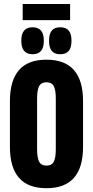

<svg xmlns="http://www.w3.org/2000/svg" viewBox="-20 -956 478 986"><path d="M96.5 -852.5V-935.5H340V-852.5ZM218.5 10.5Q124 10.5 77.5 -42.8Q31 -96 31 -201.5V-437Q31 -542.5 77.5 -596Q124 -649.5 218.5 -649.5Q313 -649.5 359.8 -596Q406.5 -542.5 406.5 -437V-201.5Q406.5 -96 359.8 -42.8Q313 10.5 218.5 10.5ZM218.5 -105.5Q246 -105.5 256.2 -125.8Q266.5 -146 266.5 -188V-451Q266.5 -493.5 256.2 -513.5Q246 -533.5 218.5 -533.5Q191.5 -533.5 181 -513.5Q170.5 -493.5 170.5 -451V-188Q170.5 -146 181 -125.8Q191.5 -105.5 218.5 -105.5ZM147 -677.5Q118.5 -677.5 104 -694.5Q89.5 -711.5 89.5 -744V-749.5Q89.5 -782 104 -799Q118.5 -816 147 -816Q176 -816 190.5 -799Q205 -782 205 -749.5V-744Q205 -711.5 190.5 -694.5Q176 -677.5 147 -677.5ZM289.5 -677.5Q260 -677.5 246 -694.5Q232 -711.5 232 -744V-749.5Q232 -782 246 -799Q260 -816 289.5 -816Q318.5 -816 332.8 -799Q347 -782 347 -749.5V-744Q347 -711.5 332.8 -694.5Q318.5 -677.5 289.5 -677.5Z"/></svg>

Font: Anek Latin Condensed
Style: Bold
Weight: 700
Width: 3
Designer: Yesha Goshar
Foundry: Ek Type
Version: Version 1.003